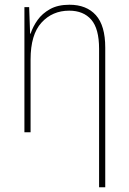

<svg xmlns="http://www.w3.org/2000/svg" viewBox="-20 -558 543 810"><path d="M398 232V-352Q398 -437 365 -475Q332 -513 272 -513Q201 -513 155 -462.5Q109 -412 109 -307V0H83V-528H103L107 -416H109Q119 -446 138.5 -473.5Q158 -501 191 -519.5Q224 -538 273 -538Q345 -538 384.5 -494Q424 -450 424 -357V232Z"/></svg>

Font: Noto Sans SemiCondensed Thin
Style: Regular
Weight: 100
Width: 4
Designer: Monotype Design Team
Foundry: Monotype Imaging Inc.
Version: Version 2.013; ttfautohint (v1.8.4.7-5d5b)